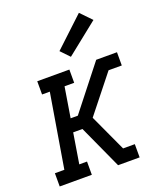

<svg xmlns="http://www.w3.org/2000/svg" viewBox="-144 -867 788 955"><g transform="rotate(-20 250.5 -389.5)"><path d="M5 0V-70H55L120 -460H79V-530H249V-460H198L172 -300H210L391 -530H501V-460H431L276 -265L366 -70H428V0H314L241 -160L209 -230H160L134 -70H175V0ZM278 -587 234 -633 390 -779 446 -721Z"/></g></svg>

Font: Iosevka Curly Slab Oblique
Style: Regular
Weight: 400
Italic angle: -9°
Monospace: yes
Designer: Belleve Invis
Foundry: Belleve Invis
Version: Version 11.1.0; ttfautohint (v1.8.3)